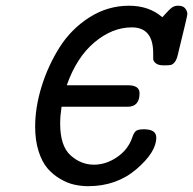

<svg xmlns="http://www.w3.org/2000/svg" viewBox="-20 -639 671 667"><path d="M102.1 -198.2Q102.1 -266.1 124.5 -338.6Q147 -411.1 187 -474.6Q227.1 -538.1 290.5 -578.6Q354 -619.1 428.2 -619.1Q498 -619.1 543.9 -579.1Q566.9 -605 576.4 -612.1Q585.9 -619.1 597.2 -619.1H599.1Q616.2 -619.1 623.5 -609.6Q630.9 -600.1 630.9 -589.8Q630.9 -584 597.2 -446.8Q593.3 -430.7 586.7 -422.9Q580.1 -415 574 -413.6Q567.9 -412.1 557.1 -412.1H546.9Q529.8 -412.1 521 -419.4Q512.2 -426.8 512.2 -434.1V-441.9V-454.1Q512.2 -543.9 438 -543.9Q370.1 -543.9 308.1 -491.9Q246.1 -439.9 211.9 -342.8H424.8Q464.8 -342.8 464.8 -314.9Q464.8 -268.1 422.9 -268.1H193.8Q189 -235.8 189 -210Q189 -131.8 225.1 -99.4Q261.2 -66.9 306.2 -66.9Q348.1 -66.9 386.5 -93Q424.8 -119.1 439 -160.2Q444.8 -178.2 452.4 -184.1Q460 -189.9 480 -189.9Q522.9 -189.9 522.9 -161.1Q522.9 -110.4 453.9 -51.3Q384.8 7.8 286.1 7.8Q262.2 7.8 238 2.4Q213.9 -2.9 189 -17.6Q164.1 -32.2 145 -54.2Q126 -76.2 114 -113.8Q102.1 -151.4 102.1 -198.2Z"/></svg>

Font: CMU Typewriter Text
Style: BoldItalic
Weight: 700
Italic angle: -14.04°
Version: Version 0.7.0